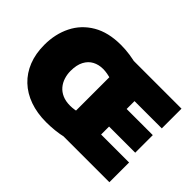

<svg xmlns="http://www.w3.org/2000/svg" viewBox="-137 -1021 1329 1329"><g transform="rotate(45 527.5 -356.5)"><path d="M412 16Q323 16 251.2 -9.5Q179.5 -35 128.8 -83.2Q78 -131.5 51 -199.8Q24 -268 24 -354Q24 -460.5 66.5 -545.5Q109 -630.5 192.8 -679.8Q276.5 -729 400 -729Q444.5 -729 489.2 -722.5Q534 -716 574.2 -704.5Q614.5 -693 645 -678L628 -453Q569.5 -492 519.8 -508Q470 -524 430 -524Q387.5 -524 353.5 -506Q319.5 -488 299.8 -450.5Q280 -413 280 -355Q280 -321 290 -289.8Q300 -258.5 320.5 -234.2Q341 -210 372.8 -196Q404.5 -182 448 -182Q490 -182 536.2 -195.8Q582.5 -209.5 631 -247L642 -25Q613 -11 575.5 -2Q538 7 496 11.5Q454 16 412 16ZM501 0Q501 -55.5 501 -108.2Q501 -161 501 -229V-474Q501 -545.5 501 -600.5Q501 -655.5 501 -713H1008V-520Q966 -520 918.2 -520Q870.5 -520 806 -520H649L741 -673Q741 -615.5 741 -560.5Q741 -505.5 741 -434V-269Q741 -201 741 -148.2Q741 -95.5 741 -40L665 -193H822Q875.5 -193 923.2 -193Q971 -193 1015 -193V0ZM684 -271V-443H806Q867.5 -443 911.8 -443Q956 -443 997 -443V-271Q953.5 -271 909.5 -271Q865.5 -271 806 -271Z"/></g></svg>

Font: Commissioner Thin Black
Style: Regular
Weight: 900
Version: Version 1.000